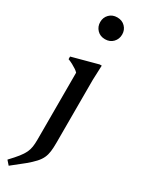

<svg xmlns="http://www.w3.org/2000/svg" viewBox="-254 -739 759 1024"><g transform="rotate(30 125.0 -226.5)"><path d="M129.5 -579.5Q99.5 -579.5 80.8 -599Q62 -618.5 62 -647Q62 -675 80.8 -694.2Q99.5 -713.5 129.5 -713.5Q159.5 -713.5 178.2 -694.2Q197 -675 197 -647Q197 -618.5 178.2 -599Q159.5 -579.5 129.5 -579.5ZM86 -348Q80 -355 68.8 -362.5Q57.5 -370 43.8 -377.5Q30 -385 15 -390.5V-406.5L173 -449H185.5L182 -359.5V29Q182 59 179.2 81.2Q176.5 103.5 168 122.2Q159.5 141 142.2 160Q125 179 95.8 203.2Q66.5 227.5 22.5 261.5L0.5 236.5Q29.5 206 46.5 184.5Q63.5 163 72 145Q80.5 127 83.2 108.2Q86 89.5 86 64Z"/></g></svg>

Font: Newsreader 24pt Medium
Style: Regular
Weight: 500
Designer: Hugues Gentile
Foundry: Production Type
Version: Version 1.003